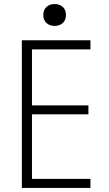

<svg xmlns="http://www.w3.org/2000/svg" viewBox="-20 -929 540 949"><path d="M88 0V-730H427V-685H138V-408H417V-364H138V-45H427V0ZM250 -801Q225 -801 209.5 -815.5Q194 -830 194 -855Q194 -880 209.5 -894.5Q225 -909 250 -909Q275 -909 290.5 -894.5Q306 -880 306 -855Q306 -830 290.5 -815.5Q275 -801 250 -801Z"/></svg>

Font: M PLUS Code Latin Light
Style: Regular
Weight: 300
Designer: Coji Morishita
Foundry: UNDERFOREST DESIGN
Version: Version 1.002; ttfautohint (v1.8.3)